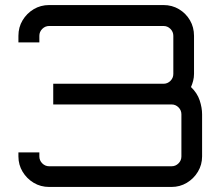

<svg xmlns="http://www.w3.org/2000/svg" viewBox="-20 -741 866 761"><path d="M175 0Q141 0 113.5 -16.5Q86 -33 69.5 -60.5Q53 -88 53 -121V-137H136V-121Q136 -105 147.5 -93.5Q159 -82 175 -82H660Q676 -82 687.5 -93.5Q699 -105 699 -121V-288Q699 -304 687.5 -315.5Q676 -327 660 -327H191V-409H628Q644 -409 655.5 -420.5Q667 -432 667 -448V-599Q667 -615 655.5 -626.5Q644 -638 628 -638H175Q159 -638 147.5 -626.5Q136 -615 136 -599V-573H53V-599Q53 -633 69.5 -660.5Q86 -688 113.5 -704.5Q141 -721 175 -721H628Q662 -721 689.5 -704.5Q717 -688 733 -660.5Q749 -633 749 -599V-448Q749 -434 745.5 -420.5Q742 -407 737 -396Q762 -372 771.5 -343Q781 -314 781 -288V-121Q781 -88 764.5 -60.5Q748 -33 720.5 -16.5Q693 0 660 0H175Z"/></svg>

Font: Orbitron
Style: Regular
Weight: 400
Designer: Matt McInerney
Foundry: The League of Moveable Type
Version: Version 2.001